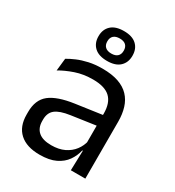

<svg xmlns="http://www.w3.org/2000/svg" viewBox="-174 -811 841 923"><g transform="rotate(30 247.0 -349.0)"><path d="M436 0H355.5L359 -118.5L356 -131V-286.5L356.5 -315Q356.5 -374.5 326.2 -403Q296 -431.5 230.5 -431.5Q178 -431.5 134.2 -416.5Q90.5 -401.5 56.5 -381.5L64 -450.5Q83 -462 109.2 -473.2Q135.5 -484.5 169.2 -492Q203 -499.5 243.5 -499.5Q296 -499.5 332.8 -486.8Q369.5 -474 392.2 -450Q415 -426 425.5 -392Q436 -358 436 -316ZM187.5 10.5Q115 10.5 76.2 -24.8Q37.5 -60 37.5 -125.5V-140Q37.5 -207.5 79.2 -240.8Q121 -274 212 -287L366.5 -309L371 -250L222 -228.5Q166 -220.5 142 -201.2Q118 -182 118 -144.5V-136.5Q118 -98 141.8 -77.5Q165.5 -57 213 -57Q255 -57 285 -71.5Q315 -86 333.5 -110.5Q352 -135 358.5 -165L371 -110H355.5Q348.5 -78 329.2 -50.5Q310 -23 275.5 -6.2Q241 10.5 187.5 10.5ZM148.5 -624V-625.5Q148.5 -663 172.5 -685.2Q196.5 -707.5 243 -707.5Q289.5 -707.5 313.2 -685.2Q337 -663 337 -625.5V-624Q337 -587 313.2 -564.5Q289.5 -542 243 -542Q196.5 -542 172.5 -564.5Q148.5 -587 148.5 -624ZM197.5 -625.5V-624Q197.5 -604.5 209.2 -593.8Q221 -583 243 -583Q265.5 -583 277 -593.8Q288.5 -604.5 288.5 -624V-625.5Q288.5 -645 277 -655.8Q265.5 -666.5 243 -666.5Q221 -666.5 209.2 -655.8Q197.5 -645 197.5 -625.5Z"/></g></svg>

Font: Anek Devanagari Medium
Style: Regular
Weight: 400
Version: Version 1.003